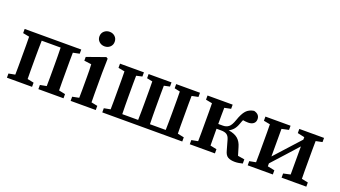

<svg xmlns="http://www.w3.org/2000/svg" viewBox="-60 -1242 3136 1773"><g transform="rotate(20 1508.0 -356.0)"><path d="M37 0V-41L100 -53Q101 -91 101 -134Q101 -177 101 -210V-269Q101 -302 101 -345.5Q101 -389 100 -426L37 -438V-479H593V-438L530 -425Q529 -388 529 -345Q529 -302 529 -269V-210Q529 -177 529 -134Q529 -91 530 -54L593 -41V0H346V-41L409 -53Q410 -91 410 -134Q410 -177 410 -210V-269Q410 -304 409.5 -349Q409 -394 408 -431H222Q221 -394 220.5 -349Q220 -304 220 -269V-210Q220 -177 220 -134Q220 -91 221 -54L284 -41V0Z M663 0V-41L728 -54Q729 -91 729 -134.5Q729 -178 729 -210V-257Q729 -298 728.5 -325.5Q728 -353 726 -383L655 -392V-429L835 -493L851 -483L848 -342V-210Q848 -178 848 -134.5Q848 -91 849 -53L910 -41V0ZM784 -580Q753 -580 731 -600Q709 -620 709 -651Q709 -683 731 -703Q753 -723 784 -723Q816 -723 837.5 -703Q859 -683 859 -651Q859 -620 837.5 -600Q816 -580 784 -580Z M1526 -438V-479H1760V-438L1697 -425Q1696 -388 1696 -345Q1696 -302 1696 -269V-210Q1696 -177 1696 -134Q1696 -91 1697 -54L1760 -41V0H974V-41L1037 -53Q1038 -91 1038 -134Q1038 -177 1038 -210V-269Q1038 -302 1038 -345.5Q1038 -389 1037 -426L974 -438V-479H1209V-438L1152 -425Q1151 -388 1151 -345Q1151 -302 1151 -269V-210Q1151 -176 1151.5 -131Q1152 -86 1153 -48H1309Q1310 -86 1310.5 -131Q1311 -176 1311 -210V-269Q1311 -302 1311 -346Q1311 -390 1310 -427L1255 -438V-479H1480V-438L1424 -426Q1423 -389 1423 -345.5Q1423 -302 1423 -269V-210Q1423 -176 1423.5 -131Q1424 -86 1425 -48H1580Q1581 -86 1581.5 -131Q1582 -176 1582 -210V-269Q1582 -302 1582 -345.5Q1582 -389 1581 -426Z M2175 -61 2147 -160Q2138 -192 2118.5 -205.5Q2099 -219 2061 -219H2017Q2017 -179 2017.5 -134.5Q2018 -90 2018 -54L2081 -41V0H1834V-41L1897 -53Q1898 -91 1898 -134Q1898 -177 1898 -210V-269Q1898 -302 1898 -345.5Q1898 -389 1897 -426L1834 -438V-479H2081V-438L2018 -425Q2017 -388 2017 -344Q2017 -300 2017 -266H2062Q2095 -266 2118 -283.5Q2141 -301 2160 -356Q2183 -424 2211 -455Q2239 -486 2287 -493Q2316 -486 2329.5 -470Q2343 -454 2343 -431Q2343 -403 2324 -387.5Q2305 -372 2272 -372Q2257 -372 2244.5 -373.5Q2232 -375 2220 -377Q2216 -369 2212 -358.5Q2208 -348 2204 -337Q2191 -300 2172.5 -278.5Q2154 -257 2128 -244Q2189 -234 2220.5 -206.5Q2252 -179 2266 -129L2289 -52L2355 -41V0Q2339 4 2319.5 7.5Q2300 11 2280 11Q2237 11 2211.5 -3.5Q2186 -18 2175 -61Z M2736 -438V-479H2979V-438L2916 -425Q2915 -388 2915 -345Q2915 -302 2915 -269V-210Q2915 -177 2915 -134Q2915 -91 2916 -54L2979 -41V0H2736V-41L2805 -56V-332L2707 -223L2581 -84V-55L2650 -41V0H2403V-41L2466 -53Q2467 -91 2467 -134Q2467 -177 2467 -210V-269Q2467 -302 2467 -345.5Q2467 -389 2466 -426L2403 -438V-479H2650V-438L2581 -423V-152L2805 -399V-423Z"/></g></svg>

Font: Source Serif 4 Semibold
Style: Regular
Weight: 600
Designer: Frank Grießhammer
Foundry: Adobe
Version: Version 4.005;hotconv 1.1.0;makeotfexe 2.6.0